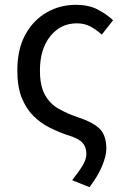

<svg xmlns="http://www.w3.org/2000/svg" viewBox="-20 -577 522 798"><path d="M352 201 280 172Q309 135 324 110Q339 85 339 62Q339 35 323 16.5Q307 -2 259 -16Q221 -29 184.5 -47.5Q148 -66 118 -96Q88 -126 70 -171.5Q52 -217 52 -284Q52 -372 85 -432.5Q118 -493 173.5 -525Q229 -557 295 -557Q348 -557 385 -538Q422 -519 450 -493L403 -433Q380 -454 355.5 -467Q331 -480 299 -480Q232 -480 189 -426.5Q146 -373 146 -284Q146 -220 167 -182.5Q188 -145 223.5 -125Q259 -105 300 -91Q367 -69 394.5 -41.5Q422 -14 422 42Q422 70 404.5 112.5Q387 155 352 201Z"/></svg>

Font: Chocolate Classical Sans
Style: Regular
Weight: 400
Designer: 田海東、宇文滿月
Foundry: Moonlit Owen
Version: Version 1.001